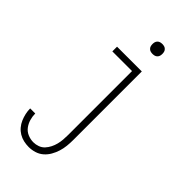

<svg xmlns="http://www.w3.org/2000/svg" viewBox="-285 -778 1069 1069"><g transform="rotate(45 250.0 -243.0)"><path d="M185 223Q165 223 145 218.5Q125 214 107.5 203.5Q90 193 77 177.5Q64 162 56 143.5Q48 125 43.5 105Q39 85 39 65H79Q79 88 85.5 110Q92 132 105.5 150Q119 168 140.5 177Q162 186 185 186Q203 186 221 179.5Q239 173 251.5 159.5Q264 146 272.5 129Q281 112 285.5 94Q290 76 291.5 57.5Q293 39 293 20V-483H138V-520H333V20Q333 44 330.5 67.5Q328 91 321 113.5Q314 136 302 157Q290 178 272 193.5Q254 209 231 216Q208 223 185 223ZM306 -631Q298 -631 290.5 -633Q283 -635 277 -641Q271 -647 269 -654.5Q267 -662 267 -670Q267 -678 269 -685.5Q271 -693 277 -699Q283 -705 290.5 -707Q298 -709 306 -709Q314 -709 321.5 -707Q329 -705 335 -699Q341 -693 343 -685.5Q345 -678 345 -670Q345 -662 343 -654.5Q341 -647 335 -641Q329 -635 321.5 -633Q314 -631 306 -631Z"/></g></svg>

Font: Iosevka Curly Slab Extralight
Style: Regular
Weight: 200
Monospace: yes
Designer: Belleve Invis
Foundry: Belleve Invis
Version: Version 22.1.2; ttfautohint (v1.8.4)